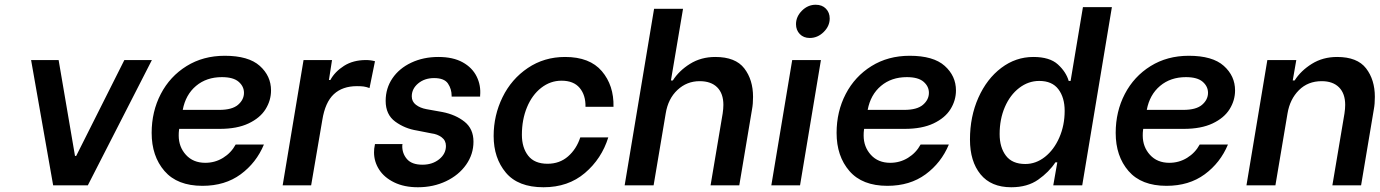

<svg xmlns="http://www.w3.org/2000/svg" viewBox="-20 -781 5814 809"><path d="M111 -528H227L296 -124H301L504 -528H620L350 0H204Z M619 -221Q619 -311 657.5 -385Q696 -459 766 -502.5Q836 -546 927 -546Q1027 -546 1074.5 -503.5Q1122 -461 1122 -400Q1122 -358 1099 -321Q1076 -284 1027.5 -261Q979 -238 906 -238H735L734 -230Q733 -223 733 -210Q733 -162 763.5 -128.5Q794 -95 845 -95Q886 -95 920 -116Q954 -137 973 -172H1092Q1060 -95 994 -46.5Q928 2 833 2Q727 2 673 -60.5Q619 -123 619 -221ZM904 -318Q958 -318 983 -339.5Q1008 -361 1008 -390Q1008 -417 985.5 -436.5Q963 -456 915 -456Q850 -456 806 -419Q762 -382 750 -318Z M1259 -528H1379L1366 -444H1372Q1391 -479 1429.5 -503.5Q1468 -528 1522 -528Q1542 -528 1560 -523L1537 -410Q1523 -415 1512.5 -416.5Q1502 -418 1484 -418Q1423 -418 1386.5 -384Q1350 -350 1338 -275L1291 0H1171Z M1556 -139Q1556 -155 1559 -168L1560 -174H1676L1675 -168Q1674 -135 1694.5 -111Q1715 -87 1760 -87Q1802 -87 1830.5 -110Q1859 -133 1859 -166Q1859 -189 1841 -202.5Q1823 -216 1798 -219L1737 -231Q1686 -239 1645.5 -268.5Q1605 -298 1605 -356Q1605 -409 1633.5 -451Q1662 -493 1713 -517Q1764 -541 1827 -541Q1889 -541 1929.5 -518.5Q1970 -496 1988.5 -458.5Q2007 -421 2003 -378V-374H1883V-377Q1883 -406 1867.5 -429Q1852 -452 1809 -452Q1769 -452 1742 -429.5Q1715 -407 1715 -375Q1715 -353 1732.5 -339.5Q1750 -326 1777 -321L1844 -309Q1900 -298 1937.5 -268Q1975 -238 1975 -184Q1975 -131 1944 -87Q1913 -43 1859.5 -17.5Q1806 8 1741 8Q1683 8 1641 -12.5Q1599 -33 1577.5 -66.5Q1556 -100 1556 -139Z M2060 -208Q2060 -295 2097.5 -371.5Q2135 -448 2204 -494.5Q2273 -541 2361 -541Q2465 -541 2516 -481Q2567 -421 2565 -331H2447Q2448 -380 2422.5 -410.5Q2397 -441 2346 -441Q2299 -441 2260.5 -411Q2222 -381 2200.5 -329Q2179 -277 2179 -213Q2179 -159 2205.5 -125Q2232 -91 2287 -91Q2338 -91 2373.5 -122Q2409 -153 2425 -202H2543Q2515 -112 2444.5 -52Q2374 8 2270 8Q2163 8 2111.5 -53.5Q2060 -115 2060 -208Z M2736 -744H2858L2807 -442H2815Q2841 -483 2887.5 -512Q2934 -541 2994 -541Q3079 -541 3116 -493Q3153 -445 3153 -373Q3153 -343 3149 -322L3095 0H2974L3025 -303Q3028 -323 3028 -339Q3028 -387 3002 -413Q2976 -439 2928 -439Q2874 -439 2834.5 -402Q2795 -365 2785 -303L2734 0H2612Z M3318 -528H3439L3351 0H3230ZM3334 -679Q3334 -711 3359 -736Q3384 -761 3417 -761Q3444 -761 3460 -744.5Q3476 -728 3476 -703Q3476 -671 3450.5 -646Q3425 -621 3392 -621Q3366 -621 3350 -637.5Q3334 -654 3334 -679Z M3505 -221Q3505 -311 3543.5 -385Q3582 -459 3652 -502.5Q3722 -546 3813 -546Q3913 -546 3960.5 -503.5Q4008 -461 4008 -400Q4008 -358 3985 -321Q3962 -284 3913.5 -261Q3865 -238 3792 -238H3621L3620 -230Q3619 -223 3619 -210Q3619 -162 3649.5 -128.5Q3680 -95 3731 -95Q3772 -95 3806 -116Q3840 -137 3859 -172H3978Q3946 -95 3880 -46.5Q3814 2 3719 2Q3613 2 3559 -60.5Q3505 -123 3505 -221ZM3790 -318Q3844 -318 3869 -339.5Q3894 -361 3894 -390Q3894 -417 3871.5 -436.5Q3849 -456 3801 -456Q3736 -456 3692 -419Q3648 -382 3636 -318Z M4067 -193Q4067 -290 4102.5 -369.5Q4138 -449 4199 -495Q4260 -541 4334 -541Q4403 -541 4437.5 -509.5Q4472 -478 4483 -440H4491L4543 -751H4665L4540 0H4418L4435 -97H4427Q4400 -56 4354.5 -24Q4309 8 4241 8Q4156 8 4111.5 -46.5Q4067 -101 4067 -193ZM4466 -314Q4466 -370 4439.5 -405Q4413 -440 4359 -440Q4313 -440 4274.5 -410.5Q4236 -381 4214 -330Q4192 -279 4192 -216Q4192 -160 4218.5 -125Q4245 -90 4300 -90Q4345 -90 4383 -120Q4421 -150 4443.5 -201.5Q4466 -253 4466 -314Z M4681 -221Q4681 -311 4719.5 -385Q4758 -459 4828 -502.5Q4898 -546 4989 -546Q5089 -546 5136.5 -503.5Q5184 -461 5184 -400Q5184 -358 5161 -321Q5138 -284 5089.5 -261Q5041 -238 4968 -238H4797L4796 -230Q4795 -223 4795 -210Q4795 -162 4825.5 -128.5Q4856 -95 4907 -95Q4948 -95 4982 -116Q5016 -137 5035 -172H5154Q5122 -95 5056 -46.5Q4990 2 4895 2Q4789 2 4735 -60.5Q4681 -123 4681 -221ZM4966 -318Q5020 -318 5045 -339.5Q5070 -361 5070 -390Q5070 -417 5047.5 -436.5Q5025 -456 4977 -456Q4912 -456 4868 -419Q4824 -382 4812 -318Z M5320 -528H5442L5427 -442H5435Q5461 -483 5507.5 -512Q5554 -541 5614 -541Q5699 -541 5736 -493Q5773 -445 5773 -373Q5773 -343 5769 -322L5715 0H5594L5645 -303Q5648 -323 5648 -339Q5648 -387 5622 -413Q5596 -439 5549 -439Q5491 -439 5453 -401Q5415 -363 5405 -303L5354 0H5232Z"/></svg>

Font: Be Vietnam SemiBold
Style: Italic
Weight: 600
Italic angle: -9.556°
Designer: Gabriel Lam
Foundry: TypeRant
Version: Version 3.000